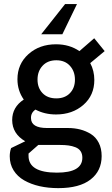

<svg xmlns="http://www.w3.org/2000/svg" viewBox="-20 -719 561 962"><path d="M365.7 -698.7 292.5 -547.4H186.5L306.2 -698.7ZM320.8 -77.6Q353 -77.6 381.6 -70.3Q410.2 -63 435.1 -47.6Q460 -32.2 474.6 -3.9Q489.3 24.4 489.3 63Q489.3 137.2 433.8 180.4Q378.4 223.6 272 223.6Q221.7 223.6 178.5 213.9Q135.3 204.1 101.3 184.8Q67.4 165.5 48.1 134.5Q28.8 103.5 28.8 64Q28.8 42.5 35.6 22.9L106.4 -11.2Q41.5 -48.8 41 -117.2Q41 -182.1 99.1 -220.2Q67.4 -265.1 67.4 -321.8Q67.4 -398.4 122.6 -447.8Q177.7 -497.1 260.7 -497.1Q328.1 -497.1 377.9 -462.9L452.1 -527.3L504.4 -462.9L432.1 -402.8Q452.6 -364.3 452.6 -318.4Q452.6 -241.2 397.7 -193.4Q342.8 -145.5 260.7 -145.5Q203.6 -145.5 157.7 -169.9Q134.3 -153.8 135.3 -127Q135.7 -77.6 215.8 -77.6ZM262.2 -417Q218.8 -417 193.4 -389.6Q168 -362.3 168 -320.3Q168 -278.8 193.1 -252.4Q218.3 -226.1 262.2 -226.1Q305.2 -226.1 330.3 -252.2Q355.5 -278.3 355.5 -319.8Q355.5 -361.8 330.3 -389.4Q305.2 -417 262.2 -417ZM265.1 146Q392.6 146 392.6 71.3Q392.6 51.8 383.8 38.6Q375 25.4 358.2 18.8Q341.3 12.2 323.2 9.8Q305.2 7.3 280.8 7.3H171.9L123 50.3V62Q123 146 265.1 146Z"/></svg>

Font: HK Grotesk SemiBold Legacy
Style: Regular
Weight: 600
Designer: Alfredo Marco Pradil
Foundry: Hanken Design Co.
Version: Version 2.022;PS 002.022;hotconv 1.0.88;makeotf.lib2.5.64775